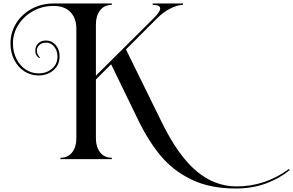

<svg xmlns="http://www.w3.org/2000/svg" viewBox="-20 -816 1679 1099"><path d="M1639 157Q1584 203 1505.5 233Q1427 263 1328 263Q1183 263 1077.5 212.5Q972 162 900.5 76.5Q829 -9 771 -129L616 -448L529 -361V-23Q529 25 553 56Q577 87 620 87V95H326V87Q369 87 393 56Q417 25 417 -23V-652Q417 -711 383.5 -746.5Q350 -782 287 -782Q221 -782 168 -752Q115 -722 84.5 -673Q54 -624 54 -568Q54 -520 73.5 -480.5Q93 -441 126.5 -418.5Q160 -396 201 -396Q246 -396 277.5 -422.5Q309 -449 309 -493Q309 -525 290.5 -548.5Q272 -572 244 -572Q221 -572 206 -559Q191 -546 191 -526Q191 -514 196.5 -503.5Q202 -493 209 -487L206 -483Q182 -497 182 -526Q182 -551 198.5 -567.5Q215 -584 244 -584Q276 -584 298.5 -559Q321 -534 321 -493Q321 -444 286 -414Q251 -384 201 -384Q157 -384 120.5 -407Q84 -430 62 -472Q40 -514 40 -568Q40 -630 72.5 -682.5Q105 -735 161.5 -765.5Q218 -796 287 -796H620V-788Q577 -788 553 -757Q529 -726 529 -678V-383L861 -713Q897 -749 897 -767Q897 -788 854 -788V-796H1027V-788Q995 -788 953.5 -766.5Q912 -745 880 -712L701 -533L907 -114Q1000 75 1104 163Q1208 251 1335 251Q1497 251 1633 152Z"/></svg>

Font: Myanmar April Display
Style: Regular
Weight: 400
Designer: Khon Soe Zaw Thu
Foundry: Myanmar OS
Version: Version 2.50 April 12, 2019